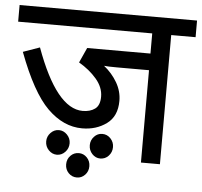

<svg xmlns="http://www.w3.org/2000/svg" viewBox="-51 -675 859 816"><g transform="rotate(5 378.5 -267.5)"><path d="M653 0V-551H757V-622H0V-551H572V-465H302L273 -401Q318 -375 348.5 -339.5Q379 -304 379 -264Q379 -227 358.5 -212Q338 -197 306 -197Q194 -197 102 -450L31 -425Q94 -257 162 -190Q230 -123 310 -123Q370 -123 414 -155Q458 -187 458 -253Q458 -294 436.5 -331Q415 -368 380 -396Q396 -394 435 -394H572V0ZM163 -55Q163 -33 178 -17.5Q193 -2 213 -2Q233 -2 248 -17.5Q263 -33 263 -55Q263 -76 248 -91.5Q233 -107 213 -107Q193 -107 178 -91.5Q163 -76 163 -55ZM349 -55Q349 -33 363.5 -17.5Q378 -2 398 -2Q419 -2 433.5 -17.5Q448 -33 448 -55Q448 -76 433.5 -91.5Q419 -107 398 -107Q378 -107 363.5 -91.5Q349 -76 349 -55ZM256 35Q256 57 270.5 72Q285 87 306 87Q326 87 340.5 72Q355 57 355 35Q355 13 340.5 -2Q326 -17 306 -17Q285 -17 270.5 -2Q256 13 256 35Z"/></g></svg>

Font: Noto Sans Devanagari
Style: Regular
Weight: 400
Designer: Jelle Bosma - Monotype Design Team
Foundry: Monotype Imaging Inc.
Version: Version 1.901